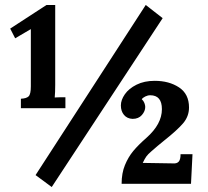

<svg xmlns="http://www.w3.org/2000/svg" viewBox="-20 -736 835 772"><path d="M21 0ZM200 -344Q212 -345 243 -345V-301H64V-339Q86 -340 95 -348.5Q104 -357 104 -389V-619L41 -582L21 -621L167 -716H202V-395Q202 -364 200 -344ZM188 16 123 -32 566 -716 634 -663ZM740 -304Q740 -268 716 -240Q692 -212 639 -170Q627 -160 614 -149.5Q601 -139 588 -127Q575 -116 568.5 -107Q562 -98 554 -81L677 -79Q691 -78 698.5 -86Q706 -94 706 -116H754L748 3H469Q469 -40 482.5 -72.5Q496 -105 516 -129Q536 -153 569 -182Q631 -237 631 -297Q631 -353 584 -353Q574 -353 564 -348Q554 -343 550 -337Q557 -331 560.5 -322Q564 -313 564 -306Q564 -289 550.5 -273.5Q537 -258 513 -258Q491 -259 478.5 -274Q466 -289 466 -312Q466 -334 482 -357Q498 -380 529 -395.5Q560 -411 602 -411Q660 -411 700 -384.5Q740 -358 740 -304Z"/></svg>

Font: Sumana
Style: Bold
Weight: 700
Designer: Cyreal, Alexei Vanyashin (Devanagari), Olga Karpushina (Latin)
Foundry: Cyreal
Version: Version 1.015;PS 001.015;hotconv 1.0.70;makeotf.lib2.5.58329